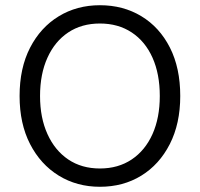

<svg xmlns="http://www.w3.org/2000/svg" viewBox="-20 -705 765 735"><path d="M362.5 10Q274.2 10 204.6 -32.9Q135 -75.8 95 -153.8Q55 -231.7 55 -337.5Q55 -444.2 95 -522.1Q135 -600 204.6 -642.5Q274.2 -685 362.5 -685Q451.7 -685 521.2 -642.9Q590.8 -600.8 630.4 -522.9Q670 -445 670 -337.5Q670 -231.7 630 -153.3Q590 -75 520.8 -32.5Q451.7 10 362.5 10ZM362.5 -60Q432.5 -60 484.2 -94.6Q535.8 -129.2 563.8 -191.7Q591.7 -254.2 591.7 -337.5Q591.7 -421.7 563.8 -484.2Q535.8 -546.7 484.2 -580.8Q432.5 -615 362.5 -615Q292.5 -615 241.2 -580.8Q190 -546.7 161.7 -484.2Q133.3 -421.7 133.3 -337.5Q133.3 -254.2 161.7 -191.7Q190 -129.2 241.2 -94.6Q292.5 -60 362.5 -60Z"/></svg>

Font: Funnel Sans Light Light
Style: Regular
Weight: 300
Version: Version 1.000